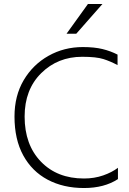

<svg xmlns="http://www.w3.org/2000/svg" viewBox="-20 -942 652 967"><path d="M364 -772H315L423 -922H496ZM403 5Q299 5 220 -37Q141 -79 97 -159.5Q53 -240 53 -355Q53 -460 99.5 -538.5Q146 -617 224.5 -661Q303 -705 397 -705Q455 -705 496 -695Q537 -685 572 -667V-614Q537 -633 501 -644.5Q465 -656 394 -656Q271 -656 187.5 -573.5Q104 -491 104 -355Q104 -213 186 -128Q268 -43 403 -43Q455 -43 499.5 -58.5Q544 -74 574 -97V-40Q505 5 403 5Z"/></svg>

Font: LXGW 975 Gothic SC 200W
Style: Regular
Weight: 200
Version: Version 2.01;February 25, 2021